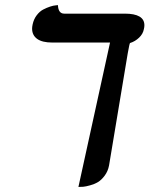

<svg xmlns="http://www.w3.org/2000/svg" viewBox="-20 -572 591 759"><path d="M484.9 -360.8 411.1 82Q406.7 105 394 122.1Q381.3 139.2 367.7 147.5Q354 155.8 336.4 160.6Q318.8 165.5 309.1 166.3Q299.3 167 290 167L415 -403.8H187Q147 -403.8 127 -418.2Q106.9 -432.6 106.9 -459Q106.9 -465.3 108.9 -475.1Q113.3 -496.1 125 -511.5Q136.7 -526.9 150.6 -534.2Q164.6 -541.5 178 -545.9Q191.4 -550.3 200.2 -550.8L209 -551.8Q210.4 -518.1 233.9 -518.1H473.1Q550.8 -518.1 550.8 -472.2Q550.8 -464.8 548.8 -457Q545.4 -438 529.8 -423.1Q514.2 -408.2 494.1 -401.9Q492.2 -401.9 484.9 -360.8Z"/></svg>

Font: Linux Libertine G
Style: Bold Italic
Weight: 700
Italic angle: -11.5°
Designer: Philipp H. Poll
Foundry: Philipp H. Poll
Version: Version 4.1.0